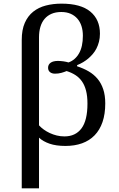

<svg xmlns="http://www.w3.org/2000/svg" viewBox="-20 -783 647 1043"><path d="M98.1 240.2V-565.9Q98.1 -621.1 114.7 -658.7Q131.3 -696.3 160.4 -719.5Q189.5 -742.7 228.8 -752.9Q268.1 -763.2 314 -763.2Q418.5 -763.2 470.7 -720Q522.9 -676.8 522.9 -600.1Q522.9 -576.2 517.6 -555.9Q512.2 -535.6 503.7 -519Q495.1 -502.4 483.9 -489.5Q472.7 -476.6 460.9 -466.3Q433.6 -442.9 398.9 -429.2V-422.9Q433.6 -411.6 461.7 -395.3Q489.7 -378.9 509.8 -355Q529.8 -331.1 540.8 -298.1Q551.8 -265.1 551.8 -221.2Q551.8 -163.6 536.9 -120.1Q522 -76.7 493.9 -47.9Q465.8 -19 425.8 -4.6Q385.7 9.8 335.9 9.8Q284.7 9.8 249.3 -2.4Q213.9 -14.6 191.9 -35.2V240.2ZM330.1 -42Q390.1 -42 422.6 -85.4Q455.1 -128.9 455.1 -220.2Q455.1 -260.7 447.5 -290.3Q439.9 -319.8 425.3 -340.8Q410.6 -361.8 389.6 -375.2Q368.7 -388.7 341.8 -397Q329.1 -391.6 313.2 -387.2Q297.4 -382.8 278.8 -382.8Q262.2 -382.8 251.7 -391.1Q241.2 -399.4 241.2 -415Q241.2 -432.1 254.9 -442.1Q268.6 -452.1 295.9 -452.1Q301.8 -452.1 309.6 -451.4Q317.4 -450.7 325.2 -449.7Q333 -448.7 340.1 -447Q347.2 -445.3 352.1 -443.8Q388.2 -456.5 409.2 -492.9Q430.2 -529.3 430.2 -588.9Q430.2 -617.7 422.6 -641.4Q415 -665 400.1 -681.9Q385.3 -698.7 363.5 -708.3Q341.8 -717.8 313 -717.8Q282.7 -717.8 260 -708Q237.3 -698.2 222.2 -680.4Q207 -662.6 199.5 -637.2Q191.9 -611.8 191.9 -580.1V-102.1Q203.1 -89.8 218 -79.1Q232.9 -68.4 250.7 -60.1Q268.6 -51.8 288.6 -46.9Q308.6 -42 330.1 -42Z"/></svg>

Font: Droid-TTFautohint Serif
Style: Regular
Weight: 400
Foundry: Ascender Corporation
Version: Version 1.00; ttfautohint (v1.00rc1.4-1a1c-dirty) -l 8 -r 50